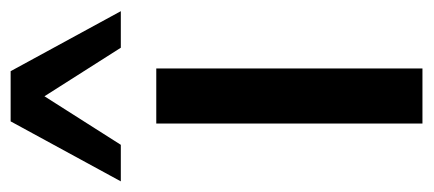

<svg xmlns="http://www.w3.org/2000/svg" viewBox="-276 -554 795 352"><g transform="rotate(-90 121.0 -377.5)"><path d="M71 0V-488H172V0ZM-35 -553 75 -755H167L277 -553H210L121 -693L32 -553Z"/></g></svg>

Font: Nunito Sans 12pt ExtraLight 12pt SemiBold
Style: Regular
Weight: 600
Version: Version 3.101;gftools[0.9.27]